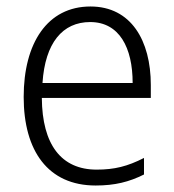

<svg xmlns="http://www.w3.org/2000/svg" viewBox="-20 -562 536 592"><path d="M259 -542C126 -542 53 -429 53 -263C53 -97 128 10 275 10C334 10 378 -1 424 -24V-75C373 -49 333 -39 278 -39C169 -39 110 -116 109 -260H445V-300C445 -437 384 -542 259 -542ZM258 -494C348 -494 389 -415 389 -306H111C119 -430 173 -494 258 -494Z"/></svg>

Font: Noto Sans Gujarati UI SemiCondensed Light
Style: Regular
Weight: 300
Width: 4
Designer: Jelle Bosma - Monotype Design Team, Universal Thirst
Foundry: Monotype Imaging Inc.
Version: Version 2.106